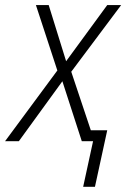

<svg xmlns="http://www.w3.org/2000/svg" viewBox="-54 -550 501 748"><path d="M270 177.7 308.6 0H264.6L189 -233.4L19.5 0H-34.2L169.4 -275.4L85.9 -530.3H135.7L203.6 -311.5L363.8 -530.3H418L223.6 -270.5L299.8 -42.5H363.8L315.9 177.7Z"/></svg>

Font: Open Sans SemiCondensed Light
Style: Italic
Weight: 300
Width: 4
Italic angle: -12°
Designer: Monotype Design Team
Foundry: Monotype Imaging Inc.
Version: Version 3.000